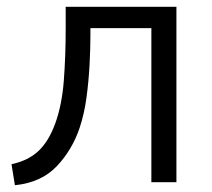

<svg xmlns="http://www.w3.org/2000/svg" viewBox="-20 -538 625 567"><path d="M24 9 14 -53Q64 -64 94 -92.5Q124 -121 143 -173Q163 -228 168.5 -300.5Q174 -373 174 -455V-518H501V0H427V-455H247V-434Q247 -395 244.5 -347Q242 -299 235.5 -250.5Q229 -202 215 -160Q193 -95 147.5 -47Q102 1 24 9Z"/></svg>

Font: Ubuntu Sans
Style: Regular
Weight: 400
Designer: Dalton Maag Ltd
Foundry: Dalton Maag Ltd
Version: Version 1.006; ttfautohint (v1.8.4.7-5d5b)